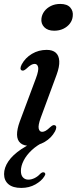

<svg xmlns="http://www.w3.org/2000/svg" viewBox="-29 -717 383 957"><path d="M188.2 -26.6 193.5 -11.5Q155.7 6.5 129.2 31.4Q102.7 56.3 89 83.2Q75.2 110.1 75.2 134.8Q75.2 156.7 85.7 167.5Q96.1 178.4 112.4 178.4Q127.5 178.4 143.3 170.7Q159 163.1 171 149.8Q176.6 144.8 180.9 142.8Q185.2 140.9 190.2 142.2Q194.7 143.2 196.4 148.3Q198 153.4 191.9 162.2Q178.6 184.4 147.6 202.1Q116.5 219.7 77 219.7Q35.1 219.7 13.2 201.2Q-8.7 182.6 -8.7 150.6Q-8.7 119 12.7 87.2Q34.1 55.3 77.9 26.1Q121.6 -3.1 188.2 -26.6ZM174.3 -130.9Q160.1 -91.8 164 -75.9Q167.8 -59.9 181.1 -59.9Q189.3 -59.9 198.6 -65.1Q207.8 -70.2 221.1 -83Q229.5 -90.6 235 -92.7Q240.5 -94.7 245.6 -92.2Q251.5 -89.3 251.4 -81.5Q251.2 -73.7 245.3 -62.3Q227.3 -29.3 193.8 -9.7Q160.2 10 119.4 10Q88.4 10 72.4 -4.3Q56.4 -18.5 55.9 -45.6Q55.5 -72.7 69.6 -111.4L150.3 -327.5Q164.9 -366.9 161 -382.7Q157.1 -398.5 143.5 -398.5Q135.6 -398.5 126.2 -393.4Q116.8 -388.4 103.5 -375.4Q95.1 -368 89.6 -365.9Q84.1 -363.9 79 -366.2Q73.1 -369.1 73.2 -376.9Q73.4 -384.7 79.3 -396.1Q97.1 -428.9 130.3 -448.7Q163.6 -468.4 203.8 -468.4Q232.9 -468.4 248.9 -454.4Q264.8 -440.3 266.4 -412.6Q268 -384.9 253 -344ZM241 -563.9Q208.6 -563.9 191.5 -581.6Q174.5 -599.4 177.5 -624.4Q179.6 -644 192 -660.7Q204.5 -677.3 225 -687.4Q245.4 -697.4 271.4 -697.4Q305.4 -697.4 321.2 -679.6Q336.9 -661.7 333.6 -636.2Q331.8 -616 319.3 -599.6Q306.7 -583.2 286.6 -573.5Q266.5 -563.9 241 -563.9Z"/></svg>

Font: Fraunces
Style: Italic
Weight: 900
Italic angle: -16°
Version: Version 1.000;[0bf87f6ff]